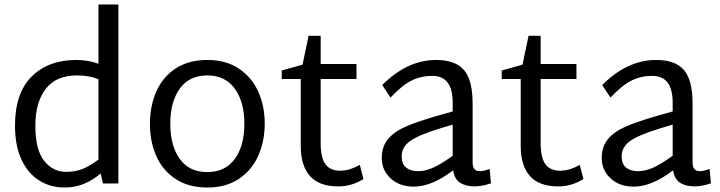

<svg xmlns="http://www.w3.org/2000/svg" viewBox="-20 -820 3216 858"><path d="M509 -800V0H440L430 -45Q357 18 269 18Q204 18 153.5 -14.5Q103 -47 75 -109Q47 -171 47 -258Q47 -404 121.5 -478Q196 -552 320 -552Q376 -552 420 -535V-800ZM275 -52Q317 -52 349 -65Q381 -78 420 -107V-466Q378 -483 324 -483Q230 -483 184 -422.5Q138 -362 138 -258Q138 -150 177.5 -101Q217 -52 275 -52Z M650 -266Q650 -346 678.5 -411Q707 -476 765 -514Q823 -552 907 -552Q990 -552 1048 -513Q1106 -474 1134.5 -409.5Q1163 -345 1163 -268Q1163 -190 1134.5 -125Q1106 -60 1048 -21Q990 18 907 18Q823 18 765 -20Q707 -58 678.5 -122.5Q650 -187 650 -266ZM1072 -267Q1072 -365 1029 -424Q986 -483 906 -483Q826 -483 783.5 -424Q741 -365 741 -267Q741 -168 783.5 -109.5Q826 -51 906 -51Q986 -51 1029 -109.5Q1072 -168 1072 -267Z M1604 -20Q1552 13 1492 13Q1406 13 1365 -33.5Q1324 -80 1324 -167V-467H1239V-505L1332 -531L1359 -660H1413V-534H1573V-467H1413V-181Q1413 -116 1434 -86.5Q1455 -57 1502 -57Q1525 -58 1544.5 -64Q1564 -70 1588 -83Z M2174 -1Q2138 12 2102 13Q2062 13 2036.5 -3Q2011 -19 2005 -59Q1910 14 1829 14Q1766 14 1726 -22.5Q1686 -59 1686 -114Q1686 -165 1714 -198.5Q1742 -232 1792.5 -254Q1843 -276 1929 -301L2003 -322V-361Q2003 -481 1912 -481Q1862 -481 1820 -460.5Q1778 -440 1725 -384L1688 -440Q1800 -552 1929 -552Q2015 -552 2053.5 -507Q2092 -462 2092 -357V-96Q2092 -74 2100 -64.5Q2108 -55 2125 -55Q2140 -55 2168 -65ZM1848 -55Q1882 -55 1918.5 -72Q1955 -89 2003 -124V-263L1946 -246Q1851 -217 1813 -190Q1775 -163 1775 -121Q1775 -87 1795 -71Q1815 -55 1848 -55Z M2587 -20Q2535 13 2475 13Q2389 13 2348 -33.5Q2307 -80 2307 -167V-467H2222V-505L2315 -531L2342 -660H2396V-534H2556V-467H2396V-181Q2396 -116 2417 -86.5Q2438 -57 2485 -57Q2508 -58 2527.5 -64Q2547 -70 2571 -83Z M3157 -1Q3121 12 3085 13Q3045 13 3019.5 -3Q2994 -19 2988 -59Q2893 14 2812 14Q2749 14 2709 -22.5Q2669 -59 2669 -114Q2669 -165 2697 -198.5Q2725 -232 2775.5 -254Q2826 -276 2912 -301L2986 -322V-361Q2986 -481 2895 -481Q2845 -481 2803 -460.5Q2761 -440 2708 -384L2671 -440Q2783 -552 2912 -552Q2998 -552 3036.5 -507Q3075 -462 3075 -357V-96Q3075 -74 3083 -64.5Q3091 -55 3108 -55Q3123 -55 3151 -65ZM2831 -55Q2865 -55 2901.5 -72Q2938 -89 2986 -124V-263L2929 -246Q2834 -217 2796 -190Q2758 -163 2758 -121Q2758 -87 2778 -71Q2798 -55 2831 -55Z"/></svg>

Font: Martel Sans
Style: Regular
Weight: 400
Designer: Dan Reynolds and Mathieu Réguer
Foundry: Dan Reynolds and Mathieu Réguer
Version: Version 1.002; ttfautohint (v1.1) -l 5 -r 5 -G 72 -x 0 -D la